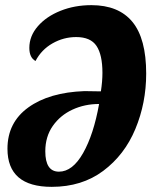

<svg xmlns="http://www.w3.org/2000/svg" viewBox="-20 -700 614 746"><path d="M9 -122Q9 -224 90 -282.5Q171 -341 308 -346L372 -345Q378 -384 378 -417Q378 -487 355 -521.5Q332 -556 276 -556Q227 -556 184 -531.5Q141 -507 118 -463Q94 -476 94 -514Q94 -560 127 -598Q160 -636 215 -658Q270 -680 335 -680Q441 -680 494.5 -615Q548 -550 548 -414Q548 -300 506 -199Q464 -98 381 -36Q298 26 181 26Q9 26 9 -122ZM365 -296Q309 -296 261.5 -274Q214 -252 185 -210.5Q156 -169 156 -112Q156 -33 209 -33Q262 -33 303 -105.5Q344 -178 365 -296Z"/></svg>

Font: Sansita
Style: Bold Italic
Weight: 700
Italic angle: -11°
Designer: Pablo Cosgaya
Foundry: Omnibus-Type
Version: Version 1.006